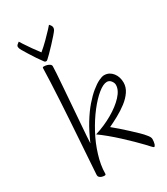

<svg xmlns="http://www.w3.org/2000/svg" viewBox="-234 -1067 1028 1181"><g transform="rotate(-30 279.5 -476.0)"><path d="M147 13Q138 13 128.5 10Q119 7 113 1Q107 -5 107 -14Q107 -15 109 -45.5Q111 -76 114.5 -128Q118 -180 122.5 -245.5Q127 -311 131.5 -382Q136 -453 140 -521.5Q144 -590 146.5 -649Q149 -708 150 -748Q150 -752 151.5 -754Q153 -756 159 -756Q170 -756 181 -753Q192 -750 200 -744Q208 -738 208 -729Q208 -718 205.5 -677.5Q203 -637 198.5 -580Q194 -523 189.5 -461Q185 -399 180.5 -343.5Q176 -288 173.5 -249.5Q171 -211 171 -203Q200 -271 232.5 -324Q265 -377 297.5 -414.5Q330 -452 360 -476.5Q390 -501 414 -512.5Q438 -524 452 -524Q472 -524 487 -516Q502 -508 513 -494Q524 -480 529.5 -462.5Q535 -445 535 -425Q535 -392 515 -362.5Q495 -333 463 -308.5Q431 -284 394.5 -264Q358 -244 326 -229Q345 -214 370 -192Q395 -170 420.5 -146.5Q446 -123 466.5 -103Q487 -83 496 -71Q505 -61 510 -52Q515 -43 515 -35Q515 -25 513.5 -16Q512 -7 510 0Q505 13 499 13Q496 13 484 0Q478 -7 458.5 -27.5Q439 -48 411.5 -75Q384 -102 352 -131.5Q320 -161 288 -187.5Q256 -214 229 -233Q297 -254 356 -288Q415 -322 451 -361Q487 -400 487 -436Q487 -451 475.5 -465.5Q464 -480 447 -480Q421 -480 383.5 -449.5Q346 -419 306.5 -368Q267 -317 232.5 -253Q198 -189 178 -122Q168 -90 162.5 -58Q157 -26 157 5Q157 9 154.5 11Q152 13 147 13ZM188 -776Q186 -776 182.5 -777Q179 -778 176 -782Q161 -802 145.5 -825Q130 -848 116 -871Q102 -894 91 -912Q87 -918 84 -926Q81 -934 81 -941Q81 -949 91 -956.5Q101 -964 102 -965Q103 -963 117.5 -940.5Q132 -918 152.5 -889Q173 -860 190 -838Q219 -862 247 -890Q275 -918 294.5 -939Q314 -960 315 -962Q317 -960 323.5 -952Q330 -944 330 -933Q330 -929 328.5 -925Q327 -921 325 -917Q320 -909 303 -889.5Q286 -870 264.5 -847Q243 -824 225 -806Q207 -788 200 -782Q196 -778 193.5 -777Q191 -776 188 -776Z"/></g></svg>

Font: Briem Hand Thin
Style: Regular
Weight: 100
Designer: Gunnlaugur SE Briem, Eben Sorkin
Foundry: Sorkin Type Co.
Version: Version 1.003